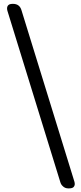

<svg xmlns="http://www.w3.org/2000/svg" viewBox="-20 -790 432 1022"><path d="M377.9 189.5Q377.9 199.2 371.1 206.1Q364.3 212.9 344.7 212.9Q325.2 212.9 313.5 200.2Q304.7 192.4 300.8 178.7L19.5 -732.4Q17.6 -739.3 17.6 -745.1Q17.6 -755.9 24.4 -762.7Q31.2 -769.5 48.8 -769.5Q85 -769.5 94.7 -734.4L376 176.8Q377.9 183.6 377.9 189.5Z"/></svg>

Font: TaiwanPearl
Style: Regular
Weight: 400
Version: Version 2.102